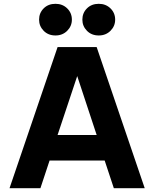

<svg xmlns="http://www.w3.org/2000/svg" viewBox="-20 -987 809 1007"><path d="M498 -801Q460 -801 436 -825.5Q412 -850 412 -884Q412 -919 436 -943Q460 -967 498 -967Q535 -967 559.5 -943Q584 -919 584 -884Q584 -850 559.5 -825.5Q535 -801 498 -801ZM271 -801Q233 -801 209 -825.5Q185 -850 185 -884Q185 -919 209 -943Q233 -967 271 -967Q308 -967 332.5 -943Q357 -919 357 -884Q357 -850 332.5 -825.5Q308 -801 271 -801ZM30 0 282 -740H487L739 0H577L529 -145H240L192 0ZM282 -279H487L385 -588Z"/></svg>

Font: Be Vietnam Pro
Style: Bold
Weight: 700
Designer: Lam Bao, Tony Le, Vietanh Nguyen
Foundry: Yellow Type Foundry
Version: Version 1.002; ttfautohint (v1.8.3)